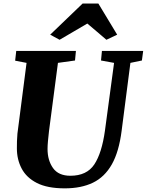

<svg xmlns="http://www.w3.org/2000/svg" viewBox="-20 -1022 804 1052"><path d="M694.5 -677.5 646.5 -306Q632 -191 592.8 -121.5Q553.5 -52 489.2 -21Q425 10 335 10Q240 10 182.5 -19.2Q125 -48.5 98.8 -98.2Q72.5 -148 72.5 -209Q72.5 -228 73 -248.2Q73.5 -268.5 75.5 -290L125.5 -677.5L63 -689.5L69 -743H396L391 -690.5L297.5 -677.5L248.5 -304Q245 -275 242.8 -249.2Q240.5 -223.5 240.5 -206Q240.5 -143.5 270.5 -101.2Q300.5 -59 365.5 -59Q455.5 -59 496.8 -121.2Q538 -183.5 555 -306L605 -677.5L533.5 -690.5L538.5 -743H764.5L757.5 -690.5ZM255 -832 432.5 -1002.5H519L622 -832L563 -804Q537 -826 511 -848.5Q485 -871 458.5 -893Q420.5 -871 382.5 -848.5Q344.5 -826 306.5 -804Z"/></svg>

Font: Merriweather Black
Style: Italic
Weight: 900
Italic angle: -7.8°
Designer: Eben Sorkin
Foundry: Eben Sorkin
Version: Version 2.200;gftools[0.9.31]